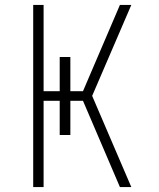

<svg xmlns="http://www.w3.org/2000/svg" viewBox="-20 -755 640 775"><path d="M114 0V-735H156V-387H221V-525H264V-387H315L464 -735H510L352 -368L510 0H464L315 -348H264V-210H221V-348H156V0Z"/></svg>

Font: Iosevka Curly XLtEx
Style: Regular
Weight: 200
Width: 7
Monospace: yes
Designer: Belleve Invis
Foundry: Belleve Invis
Version: Version 11.1.0; ttfautohint (v1.8.3)